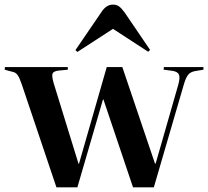

<svg xmlns="http://www.w3.org/2000/svg" viewBox="-23 -804 893 824"><path d="M309.1 -581.1 300.8 -588.9 414.1 -754.9Q434.1 -784.2 461.9 -784.2Q476.6 -784.2 487.3 -776.9Q498 -769.5 512.2 -750L621.1 -589.8L612.8 -582L461.9 -680.2ZM219.2 0 69.8 -443.8Q63 -461.4 60.3 -468Q57.6 -474.6 52.2 -482.2Q46.9 -489.7 40.3 -492.7Q33.7 -495.6 22 -498L-2.9 -504.9L-2 -516.1H268.1V-504.9L228 -501Q207.5 -498.5 202.9 -489.3Q198.2 -480 207 -448.2L314 -101.1H315.9L435.1 -516.1H502L642.1 -102.1H645L742.2 -440.9Q750.5 -470.7 745.1 -483.6Q739.7 -496.6 716.8 -500L679.2 -504.9L680.2 -516.1H850.1V-504.9L814.9 -499Q795.9 -496.1 785.4 -484.1Q774.9 -472.2 766.1 -441.9L637.2 0H547.9L420.9 -377H418.9L309.1 0Z"/></svg>

Font: Display Semibold
Style: Regular
Weight: 600
Designer: Latin by Veronika Burian and Jose Scaglione. Greek by Irene Vlachou. Cyrillic by Vera Evstafieva.
Foundry: TypeTogether
Version: Version 3.002